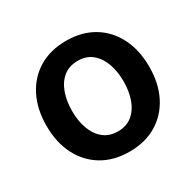

<svg xmlns="http://www.w3.org/2000/svg" viewBox="-127 -695 863 846"><g transform="rotate(-30 304.0 -271.5)"><path d="M42.6 -270.6Q42.6 -355.1 74.8 -418.7Q106.9 -482.2 165.5 -517.4Q224.1 -552.6 304 -552.6Q383.9 -552.6 442.5 -517.4Q501.1 -482.2 533.2 -418.7Q565.3 -355.1 565.3 -270.6Q565.3 -186.1 533.2 -122.9Q501.1 -59.7 442.5 -24.5Q383.9 10.7 304 10.7Q224.1 10.7 165.5 -24.5Q106.9 -59.7 74.8 -122.9Q42.6 -186.1 42.6 -270.6ZM435 -271Q435 -321 420.6 -361.7Q406.2 -402.3 377.1 -426.5Q348 -450.6 304.7 -450.6Q260.3 -450.6 231 -426.5Q201.7 -402.3 187.3 -361.7Q172.9 -321 172.9 -271Q172.9 -221.2 187.3 -180.8Q201.7 -140.3 231 -116.3Q260.3 -92.3 304.7 -92.3Q348 -92.3 377.1 -116.3Q406.2 -140.3 420.6 -180.8Q435 -221.2 435 -271Z"/></g></svg>

Font: DeltaSans SemiBold
Style: Regular
Weight: 600
Designer: Rasmus Andersson
Foundry: rsms
Version: Version 3.012